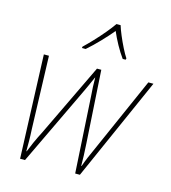

<svg xmlns="http://www.w3.org/2000/svg" viewBox="-113 -855 842 946"><g transform="rotate(15 308.0 -382.0)"><path d="M77 0 57 -527H83L95 -156Q97 -121 97 -95Q97 -69 97 -44H99Q108 -67 119.5 -93Q131 -119 151 -158L328 -527H350L373 -156Q375 -125 376 -96.5Q377 -68 377 -44H379Q387 -67 397.5 -92Q408 -117 425 -154L590 -527H616L382 0H358L335 -389Q333 -413 332 -435Q331 -457 331 -482H330Q319 -457 309 -435Q299 -413 288 -390L102 0ZM231 -613Q252 -633 277 -659.5Q302 -686 325 -713.5Q348 -741 364 -764H385Q391 -744 403 -715.5Q415 -687 429 -659Q443 -631 455 -613L453 -606H438Q419 -632 400.5 -665.5Q382 -699 369 -730Q345 -701 313 -667.5Q281 -634 249 -606H230Z"/></g></svg>

Font: Noto Sans SemiCondensed Thin
Style: Italic
Weight: 100
Width: 4
Italic angle: -12°
Designer: Monotype Design Team
Foundry: Monotype Imaging Inc.
Version: Version 2.013; ttfautohint (v1.8.4.7-5d5b)